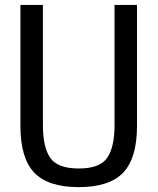

<svg xmlns="http://www.w3.org/2000/svg" viewBox="-20 -748 640 780"><path d="M63 -236.3V-728H154.3V-239.3Q154.3 -150.4 184.1 -106.9Q213.9 -63.5 299.8 -63.5Q385.7 -63.5 415.5 -106.9Q445.3 -150.4 445.3 -239.3V-728H536.6V-236.3Q536.6 -106 480.7 -46.9Q424.8 12.2 299.8 12.2Q174.8 12.2 118.9 -46.9Q63 -106 63 -236.3Z"/></svg>

Font: Oxygen Mono
Style: Regular
Weight: 400
Designer: Vernon Adams
Foundry: Vernon Adams
Version: Version 0.201; ttfautohint (v0.8) -r 50 -G 200 -x